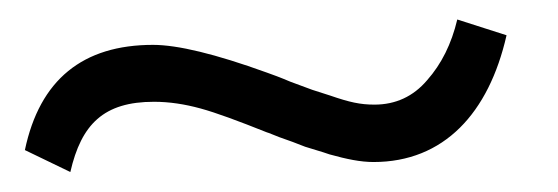

<svg xmlns="http://www.w3.org/2000/svg" viewBox="-20 -369 570 196"><path d="M51.8 -193.4C63 -242.2 85.9 -265.1 137.2 -265.1C152.8 -265.1 168.5 -262.7 184.6 -258.3C200.7 -253.9 223.1 -245.6 252.4 -233.9C254.4 -233.4 258.8 -231.4 265.1 -229L278.8 -224.1L291.5 -219.2C303.7 -215.3 306.6 -214.8 316.4 -211.4C334 -206.5 348.1 -203.6 361.3 -203.6C433.1 -203.6 479 -253.4 497.1 -333L446.8 -349.1C440.9 -324.2 430.7 -303.7 416 -287.1C401.9 -270.5 383.8 -262.2 362.3 -262.2C347.7 -262.2 336.9 -264.6 316.9 -271.5L298.8 -277.3L276.4 -285.6C266.1 -290 257.8 -293 252.4 -294.9C199.7 -314 161.1 -323.2 136.2 -323.2C64.5 -323.2 20.5 -287.6 5.4 -215.8L51.8 -193.4Z"/></svg>

Font: Ride Light
Style: Regular
Weight: 300
Version: Version 3.000